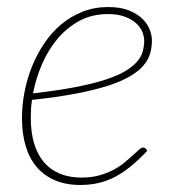

<svg xmlns="http://www.w3.org/2000/svg" viewBox="-20 -520 504 546"><path d="M412 -405.5Q412 -385.5 406.8 -367.5Q401.5 -349.5 387.5 -333.2Q373.5 -317 349.2 -302.8Q325 -288.5 287 -276.2Q249 -264 195.8 -253.8Q142.5 -243.5 71 -236Q69 -223 68.2 -210.2Q67.5 -197.5 67.5 -184.5Q67.5 -145 76.5 -113.8Q85.5 -82.5 103.5 -60.5Q121.5 -38.5 148.8 -26.8Q176 -15 212 -15Q239.5 -15 262 -21.2Q284.5 -27.5 302.5 -37Q320.5 -46.5 334 -57.8Q347.5 -69 357.8 -78.5Q368 -88 375 -94.2Q382 -100.5 387 -100.5Q391 -100.5 394 -97.5L399 -91.5Q375 -66 352.5 -47.5Q330 -29 307 -17Q284 -5 259.8 0.5Q235.5 6 208 6Q167.5 6 136.5 -7.2Q105.5 -20.5 84.5 -45Q63.5 -69.5 53 -104.8Q42.5 -140 42.5 -184Q42.5 -221 49.8 -258.8Q57 -296.5 71.2 -331.5Q85.5 -366.5 106.2 -397.2Q127 -428 154.2 -450.8Q181.5 -473.5 215 -486.8Q248.5 -500 287.5 -500Q323 -500 347 -490.2Q371 -480.5 385.5 -466Q400 -451.5 406 -435Q412 -418.5 412 -405.5ZM286.5 -480Q242 -480 206.5 -461Q171 -442 144.2 -410.5Q117.5 -379 99.8 -338.2Q82 -297.5 74 -254.5Q143.5 -262.5 194 -272.2Q244.5 -282 279.8 -293.5Q315 -305 336.5 -318Q358 -331 370 -345Q382 -359 386 -374Q390 -389 390 -404.5Q390 -416 384.8 -429.2Q379.5 -442.5 367.2 -453.8Q355 -465 335.2 -472.5Q315.5 -480 286.5 -480Z"/></svg>

Font: Lato Thin
Style: Italic
Weight: 200
Italic angle: -7°
Designer: Lukasz Dziedzic
Foundry: tyPoland Lukasz Dziedzic
Version: Version 2.007; 2014-02-27